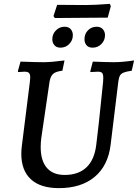

<svg xmlns="http://www.w3.org/2000/svg" viewBox="-20 -959 712 991"><path d="M190 -200Q190 -130 221.5 -93Q253 -56 314 -56Q385 -56 426.5 -95.5Q468 -135 477 -213Q486 -278 512 -535Q513 -543 513 -556Q513 -576 507 -582.5Q501 -589 485 -589L447 -587L446 -591L459 -641Q534 -638 568 -638Q611 -638 672 -647L660 -594Q632 -590 618.5 -584.5Q605 -579 599.5 -569.5Q594 -560 591 -540L551 -212Q538 -104 468.5 -46Q399 12 284 12Q189 12 139.5 -33.5Q90 -79 90 -165Q90 -186 93 -208L134 -535Q136 -553 136 -559Q136 -576 129.5 -582.5Q123 -589 106 -589Q95 -589 74 -587L72 -591L86 -641Q163 -638 206 -638Q244 -638 313 -647L302 -594Q268 -590 254.5 -578Q241 -566 236 -539L193 -246Q190 -221 190 -200ZM536 -868 399 -867 263 -866 256 -876 275 -934 423 -933Q469 -933 547 -939L552 -927ZM250 -757Q250 -783 268.5 -802Q287 -821 313 -821Q334 -821 345 -808.5Q356 -796 356 -777Q356 -751 337.5 -732Q319 -713 292 -713Q272 -713 261 -725.5Q250 -738 250 -757ZM416 -757Q416 -784 434 -802.5Q452 -821 479 -821Q499 -821 510.5 -808.5Q522 -796 522 -777Q522 -751 503.5 -732Q485 -713 458 -713Q437 -713 426.5 -725.5Q416 -738 416 -757Z"/></svg>

Font: Alegreya Medium
Style: Italic
Weight: 500
Italic angle: -7°
Designer: Juan Pablo del Peral
Foundry: Huerta Tipografica
Version: Version 2.008; ttfautohint (v1.8)